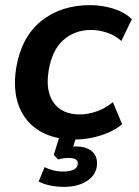

<svg xmlns="http://www.w3.org/2000/svg" viewBox="-20 -535 544 750"><path d="M272 10Q189 10 133 -24.5Q77 -59 53.5 -121.5Q30 -184 43 -268Q63 -390 140.5 -452.5Q218 -515 332 -515Q379 -515 423.5 -501Q468 -487 495 -460L454 -375Q430 -397 398 -407.5Q366 -418 336 -418Q272 -418 227.5 -378.5Q183 -339 170 -259Q157 -180 189.5 -134Q222 -88 292 -88Q322 -88 356.5 -99.5Q391 -111 421 -136L457 -50Q426 -23 375.5 -6.5Q325 10 272 10ZM231 195Q202 195 175.5 189.5Q149 184 131 174L154 118Q171 126 188.5 130.5Q206 135 227 135Q254 135 269 127Q284 119 284 103Q284 93 275.5 87.5Q267 82 249 82Q240 82 230.5 83Q221 84 207 88L190 70L218 -20H284L260 56L229 45Q241 41 253 39Q265 37 275 37Q314 37 336.5 54Q359 71 359 103Q359 145 322.5 170Q286 195 231 195Z"/></svg>

Font: Mulish ExtraLight
Style: Bold Italic
Weight: 700
Italic angle: -9°
Version: Version 3.603